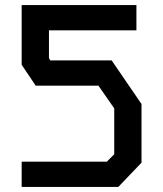

<svg xmlns="http://www.w3.org/2000/svg" viewBox="-20 -733 640 753"><path d="M65 -713V-479L120 -397H366L428 -308V-128L399 -99H65V0H444L535 -95V-325L418 -496H177L172 -506V-614H515V-713Z"/></svg>

Font: Kode Mono SemiBold
Style: Regular
Weight: 600
Monospace: yes
Designer: Isa Ozler
Foundry: Kadena LLC
Version: Version 1.206;gftools[0.9.28]